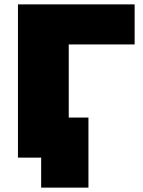

<svg xmlns="http://www.w3.org/2000/svg" viewBox="-20 -720 651 877"><path d="M595 -517V-700H62V0H294V-517ZM384 -183H62V0H168V137H384Z"/></svg>

Font: Montserrat Custom Black
Style: Regular
Weight: 900
Designer: Julieta Ulanovsky
Foundry: Julieta Ulanovsky
Version: Version 7.200